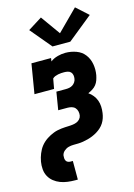

<svg xmlns="http://www.w3.org/2000/svg" viewBox="-151 -856 794 1135"><g transform="rotate(-15 246.5 -289.0)"><path d="M164 205Q141 205 117.5 202Q94 199 73 191Q52 183 34.5 169Q17 155 6.5 135.5Q-4 116 -6 92.5Q-8 69 -4 46Q-2 34 1.5 22Q5 10 9.5 -1Q14 -12 20 -23Q26 -34 34 -44Q42 -54 51.5 -62.5Q61 -71 71.5 -78Q82 -85 93 -90.5Q104 -96 115.5 -100.5Q127 -105 139 -107.5Q151 -110 163 -111.5Q175 -113 186.5 -113.5Q198 -114 210 -114.5Q222 -115 234 -116.5Q246 -118 257.5 -122.5Q269 -127 277.5 -136.5Q286 -146 288 -158Q290 -171 287 -183.5Q284 -196 276 -205Q268 -214 255.5 -217.5Q243 -221 230 -221H173L191 -330H248Q259 -330 270 -332Q281 -334 290.5 -340Q300 -346 306.5 -356Q313 -366 314 -376Q316 -387 314 -398Q312 -409 305 -416.5Q298 -424 287 -426.5Q276 -429 265 -429Q256 -429 246.5 -428.5Q237 -428 227.5 -426Q218 -424 209 -420.5Q200 -417 193 -410L182 -349H62L92 -530H212L209 -510Q229 -525 253.5 -531.5Q278 -538 301 -538Q335 -538 367 -526.5Q399 -515 418.5 -489.5Q438 -464 444 -430.5Q450 -397 444 -363Q441 -348 436 -333.5Q431 -319 421.5 -307Q412 -295 398.5 -286.5Q385 -278 371 -272Q387 -261 398.5 -246.5Q410 -232 416.5 -214.5Q423 -197 424 -177Q425 -157 422 -137Q420 -122 415 -107Q410 -92 401.5 -78.5Q393 -65 381 -54Q369 -43 355 -34.5Q341 -26 326.5 -20Q312 -14 297 -10Q282 -6 267 -3.5Q252 -1 237 -0.5Q222 0 207 0Q192 0 177 4Q162 8 149.5 19Q137 30 134 45Q133 54 133.5 62Q134 70 137.5 77Q141 84 148.5 87.5Q156 91 164 91H179V205ZM347 -594H238L130 -723L216 -777L301 -658L426 -783L499 -717Z"/></g></svg>

Font: Iosevka Slab Heavy Oblique
Style: Regular
Weight: 900
Italic angle: -9°
Monospace: yes
Designer: Belleve Invis
Foundry: Belleve Invis
Version: Version 11.1.1; ttfautohint (v1.8.3)